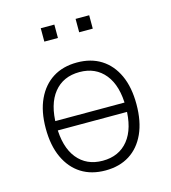

<svg xmlns="http://www.w3.org/2000/svg" viewBox="-106 -779 778 873"><g transform="rotate(-15 283.5 -342.5)"><path d="M284 8Q218 8 170.5 -22Q123 -52 96.5 -109Q70 -166 70 -247Q70 -327 96.5 -383.5Q123 -440 170.5 -470Q218 -500 284 -500Q350 -500 397.5 -470Q445 -440 471 -383.5Q497 -327 497 -247Q497 -166 471 -109Q445 -52 397.5 -22Q350 8 284 8ZM283 -38Q360 -38 403.5 -92Q447 -146 447 -247Q447 -347 403.5 -401Q360 -455 284 -455Q207 -455 163.5 -401Q120 -347 120 -247Q120 -146 163.5 -92Q207 -38 283 -38ZM98 -224V-268H469V-224ZM330 -630V-693H394V-630ZM166 -630V-693H230V-630Z"/></g></svg>

Font: Nunito Sans 7pt SemiCondensed ExtraLight
Style: Regular
Weight: 250
Width: 4
Designer: Vernon Adams
Foundry: Vernon Adams
Version: Version 3.101;gftools[0.9.27]